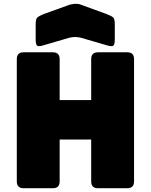

<svg xmlns="http://www.w3.org/2000/svg" viewBox="-20 -997 799 1017"><path d="M260 0H105Q69 0 69 -36V-684Q69 -720 105 -720H260Q296 -720 296 -684V-467H463V-684Q463 -720 499 -720H654Q690 -720 690 -684V-36Q690 0 654 0H499Q463 0 463 -36V-258H296V-36Q296 0 260 0ZM347 -797 210 -757Q185 -749 177 -755Q169 -761 169 -788V-869Q169 -896 177.5 -904Q186 -912 210 -922L338 -968Q347 -972 357.5 -974Q368 -976 377 -977Q386 -977 394 -976Q402 -975 409 -972L546 -922Q572 -912 580 -904Q588 -896 588 -869V-788Q588 -761 580 -755Q572 -749 546 -757L409 -797Q378 -805 347 -797Z"/></svg>

Font: Bungee Spice
Style: Regular
Weight: 400
Designer: David Jonathan Ross
Foundry: David Jonathan Ross
Version: Version 2.000